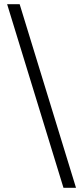

<svg xmlns="http://www.w3.org/2000/svg" viewBox="-20 -730 390 910"><path d="M280.8 160 13.8 -710H73.2L340.2 160Z"/></svg>

Font: Source Sans 3 Variable
Style: Regular
Weight: 200
Designer: Paul D. Hunt
Foundry: Adobe Systems Incorporated
Version: Version 3.026